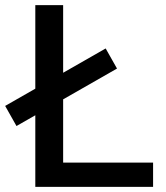

<svg xmlns="http://www.w3.org/2000/svg" viewBox="-42 -725 643 745"><path d="M95 0V-705H203V-94H552V0ZM22 -236 -22 -314 368 -537 412 -459Z"/></svg>

Font: Nunito Sans 9pt SemiBold
Style: Regular
Weight: 600
Version: Version 3.101;gftools[0.9.27]